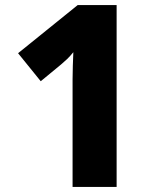

<svg xmlns="http://www.w3.org/2000/svg" viewBox="-20 -734 623 754"><path d="M438 0H265V-384Q265 -397 265 -422Q265 -447 266 -476Q267 -505 268 -529Q255 -513 243.5 -502Q232 -491 220 -481L140 -415L51 -525L285 -714H438Z"/></svg>

Font: Noto Sans Georgian ExtraBold
Style: Regular
Weight: 800
Designer: Monotype Design Team, Akaki Razmadze
Foundry: Google LLC
Version: Version 2.005; ttfautohint (v1.8.4.7-5d5b)